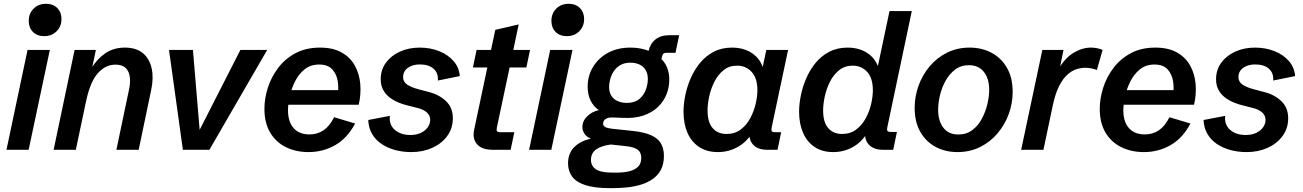

<svg xmlns="http://www.w3.org/2000/svg" viewBox="-20 -791 6880 1014"><path d="M243.2 -527.3 131.3 0H14.2L125.5 -527.3ZM213.4 -600.1Q175.8 -600.1 153.8 -622.6Q131.8 -645 131.8 -680.7Q131.8 -719.7 157.5 -745.4Q183.1 -771 223.1 -771Q260.3 -771 282.5 -748.5Q304.7 -726.1 304.7 -690.4Q304.7 -651.9 279.1 -626Q253.4 -600.1 213.4 -600.1Z M263.2 0 374 -527.3H486.3L461.4 -407.7L462.4 -429.7Q493.7 -481 537.1 -510.3Q580.6 -539.6 639.6 -539.6Q699.7 -539.6 734.9 -510Q770 -480.5 781 -429.7Q792 -378.9 778.3 -314.9L712.4 0H594.7L661.6 -318.8Q669.4 -355.5 665.5 -385Q661.6 -414.6 643.6 -432.1Q625.5 -449.7 589.8 -449.7Q536.6 -449.7 496.1 -403.6Q455.6 -357.4 434.1 -254.4L380.4 0Z M945.8 0 872.6 -527.3H999L1037.1 -72.3H1017.6L1249.5 -527.3H1391.1L1085.9 0Z M1609.4 12.2Q1543 12.2 1490.2 -13.7Q1437.5 -39.6 1407 -90.6Q1376.5 -141.6 1376.5 -216.3Q1376.5 -271 1394.5 -327.6Q1412.6 -384.3 1449 -432.4Q1485.4 -480.5 1540.5 -510Q1595.7 -539.6 1669.9 -539.6Q1739.7 -539.6 1785.2 -513.4Q1830.6 -487.3 1854.5 -443.6Q1878.4 -399.9 1882.8 -346.2Q1887.2 -292.5 1874.5 -237.8H1458L1473.6 -314.9H1785.6L1762.7 -287.1Q1769.5 -323.2 1763.9 -360.8Q1758.3 -398.4 1735.1 -424.3Q1711.9 -450.2 1665.5 -450.2Q1620.1 -450.2 1588.6 -424.8Q1557.1 -399.4 1537.8 -360.6Q1518.6 -321.8 1509.8 -281Q1501 -240.2 1501 -208.5Q1501 -148.4 1530.3 -114.7Q1559.6 -81.1 1614.7 -81.1Q1656.2 -81.1 1688.2 -102.5Q1720.2 -124 1744.6 -171.9L1855.5 -138.7Q1814.5 -61 1750.2 -24.4Q1686 12.2 1609.4 12.2Z M2151.9 12.2Q2106.4 12.2 2066.2 1.2Q2025.9 -9.8 1994.4 -31.2Q1962.9 -52.7 1944.6 -84.5Q1926.3 -116.2 1924.8 -157.2L2039.1 -179.2Q2033.7 -133.3 2064.5 -105.7Q2095.2 -78.1 2147.9 -78.1Q2179.2 -78.1 2202.4 -89.1Q2225.6 -100.1 2238.8 -118.4Q2252 -136.7 2252 -158.2Q2252 -180.7 2234.4 -197Q2216.8 -213.4 2181.6 -221.7L2131.3 -234.4Q2108.4 -239.7 2083.7 -250Q2059.1 -260.3 2038.1 -276.1Q2017.1 -292 2003.9 -315.7Q1990.7 -339.4 1990.7 -372.1Q1990.7 -422.4 2018.3 -460Q2045.9 -497.6 2092.5 -518.6Q2139.2 -539.6 2196.3 -539.6Q2251.5 -539.6 2298.3 -521.2Q2345.2 -502.9 2375 -469Q2404.8 -435.1 2408.2 -389.2L2292.5 -365.7Q2295.4 -405.3 2269.8 -428Q2244.1 -450.7 2197.3 -450.7Q2158.7 -450.7 2133.8 -432.6Q2108.9 -414.6 2108.9 -383.8Q2108.9 -358.9 2130.4 -344.2Q2151.9 -329.6 2190.9 -319.3L2244.6 -305.2Q2297.9 -292 2334.7 -257.6Q2371.6 -223.1 2371.6 -166.5Q2371.6 -112.8 2341.8 -72.5Q2312 -32.2 2262.5 -10Q2212.9 12.2 2151.9 12.2Z M2580.6 0Q2525.4 0 2499.5 -29.1Q2473.6 -58.1 2484.4 -107.4L2553.7 -434.6H2477.5L2497.1 -527.3H2573.2L2595.7 -633.3L2719.2 -662.1L2690.9 -527.3H2779.3L2759.8 -434.6H2671.4L2604.5 -119.6Q2601.1 -104 2604.7 -98.4Q2608.4 -92.8 2622.1 -92.8H2696.3L2676.8 0Z M3003.4 -527.3 2891.6 0H2774.4L2885.7 -527.3ZM2973.6 -600.1Q2936 -600.1 2914.1 -622.6Q2892.1 -645 2892.1 -680.7Q2892.1 -719.7 2917.7 -745.4Q2943.4 -771 2983.4 -771Q3020.5 -771 3042.7 -748.5Q3064.9 -726.1 3064.9 -690.4Q3064.9 -651.9 3039.3 -626Q3013.7 -600.1 2973.6 -600.1Z M3202.6 202.6Q3120.6 202.6 3071.8 186.8Q3022.9 170.9 3001.5 141.4Q2980 111.8 2980 71.3Q2980 21.5 3010 -11.2Q3040 -43.9 3100.1 -59.6Q3077.6 -67.9 3066.7 -84.7Q3055.7 -101.6 3055.7 -120.1Q3055.7 -151.9 3081.1 -176.8Q3106.4 -201.7 3142.6 -209.5Q3115.7 -227.1 3099.6 -258.8Q3083.5 -290.5 3083.5 -333.5Q3083.5 -389.6 3111.3 -436.5Q3139.2 -483.4 3189.9 -511.5Q3240.7 -539.6 3310.1 -539.6Q3363.3 -539.6 3409.9 -521.2Q3456.5 -502.9 3485.6 -465.1Q3514.6 -427.2 3514.6 -369.6Q3514.6 -329.1 3499.5 -291.7Q3484.4 -254.4 3454.3 -225.6Q3424.3 -196.8 3378.9 -181.2Q3333.5 -165.5 3272 -168.5L3219.7 -170.4Q3191.4 -171.9 3178.2 -162.4Q3165 -152.8 3165 -137.7Q3165 -127.4 3175.3 -120.6Q3185.5 -113.8 3222.7 -109.9L3321.3 -99.6Q3384.8 -92.8 3420.9 -75.7Q3457 -58.6 3471.7 -31.5Q3486.3 -4.4 3486.3 32.2Q3486.3 75.2 3470.5 105.2Q3454.6 135.3 3427 154.5Q3399.4 173.8 3364.5 184.3Q3329.6 194.8 3291.7 198.7Q3253.9 202.6 3216.8 202.6ZM3213.4 120.6H3236.8Q3272.9 120.6 3302.2 113.8Q3331.5 106.9 3349.1 90.1Q3366.7 73.2 3366.7 42.5Q3366.7 14.6 3348.4 0Q3330.1 -14.6 3283.2 -19.5L3205.1 -27.8Q3153.3 -20.5 3127.2 -1Q3101.1 18.6 3101.1 53.2Q3101.1 86.4 3127.9 103.5Q3154.8 120.6 3213.4 120.6ZM3290 -247.6Q3332.5 -247.6 3356.9 -268.6Q3381.3 -289.6 3391.4 -318.8Q3401.4 -348.1 3401.4 -372.6Q3401.4 -403.3 3388.7 -422.9Q3376 -442.4 3355 -451.2Q3334 -460 3309.6 -460Q3277.3 -460 3255.4 -446.8Q3233.4 -433.6 3220.7 -413.6Q3208 -393.6 3202.4 -371.6Q3196.8 -349.6 3196.8 -332.5Q3196.8 -302.2 3210 -283.4Q3223.1 -264.6 3244.4 -256.1Q3265.6 -247.6 3290 -247.6ZM3390.6 -455.1 3404.3 -519Q3413.6 -560.5 3441.7 -582.8Q3469.7 -605 3514.2 -605H3566.9L3547.4 -512.2H3499Q3488.8 -512.2 3483.4 -507.1Q3478 -502 3475.1 -487.3L3463.9 -435.1Z M3771.5 12.2Q3712.9 12.2 3672.4 -14.6Q3631.8 -41.5 3610.8 -89.4Q3589.8 -137.2 3589.8 -200.7Q3589.8 -241.2 3599.1 -287.4Q3608.4 -333.5 3627.9 -378.2Q3647.5 -422.9 3677.7 -459.5Q3708 -496.1 3749.8 -517.8Q3791.5 -539.6 3845.7 -539.6Q3909.7 -539.6 3954.6 -508.1Q3999.5 -476.6 4012.7 -420.9L4002.9 -414.1L4027.3 -527.3H4142.1L4055.7 -119.6Q4052.7 -105 4055.7 -98.9Q4058.6 -92.8 4073.2 -92.8H4105.5L4086.4 0H4031.2Q3980.5 0 3955.6 -29.1Q3930.7 -58.1 3940.9 -107.4L3945.3 -127.9L3965.3 -110.4Q3931.6 -47.4 3881.1 -17.6Q3830.6 12.2 3771.5 12.2ZM3817.4 -83.5Q3860.8 -83.5 3891.8 -106.9Q3922.9 -130.4 3942.1 -166.5Q3961.4 -202.6 3970.7 -242.2Q3980 -281.7 3980 -314Q3980 -378.4 3949.5 -411.4Q3918.9 -444.3 3873 -444.3Q3831.5 -444.3 3801.8 -420.7Q3772 -397 3753.2 -359.9Q3734.4 -322.8 3725.6 -282Q3716.8 -241.2 3716.8 -207.5Q3716.8 -145.5 3743.7 -114.5Q3770.5 -83.5 3817.4 -83.5Z M4380.4 12.2Q4322.8 12.2 4282.5 -14.6Q4242.2 -41.5 4221.2 -89.6Q4200.2 -137.7 4200.2 -200.7Q4200.2 -241.2 4209.5 -287.4Q4218.8 -333.5 4238.3 -378.2Q4257.8 -422.9 4287.8 -459.5Q4317.9 -496.1 4359.9 -517.8Q4401.9 -539.6 4456.1 -539.6Q4520 -539.6 4564.7 -508.1Q4609.4 -476.6 4623 -420.9L4610.4 -414.1L4677.7 -732.4H4795.4L4666.5 -120.6Q4663.1 -105.5 4666.7 -99.9Q4670.4 -94.2 4684.1 -94.2H4716.8L4697.3 0H4641.6Q4590.8 0 4565.4 -30.8Q4540 -61.5 4553.2 -118.2L4555.7 -129.4L4572.8 -110.4Q4539.1 -46.9 4489.3 -17.3Q4439.5 12.2 4380.4 12.2ZM4427.2 -83.5Q4470.7 -83.5 4501.7 -106.9Q4532.7 -130.4 4552.2 -166.5Q4571.8 -202.6 4580.8 -242.2Q4589.8 -281.7 4589.8 -314Q4589.8 -378.4 4559.6 -411.4Q4529.3 -444.3 4483.4 -444.3Q4441.9 -444.3 4412.1 -420.7Q4382.3 -397 4363.5 -359.9Q4344.7 -322.8 4335.9 -282Q4327.1 -241.2 4327.1 -207.5Q4327.1 -145.5 4354 -114.5Q4380.9 -83.5 4427.2 -83.5Z M5036.6 12.2Q4972.7 12.2 4921.4 -15.1Q4870.1 -42.5 4840.3 -94.7Q4810.5 -147 4810.5 -221.2Q4810.5 -281.2 4831.1 -338.4Q4851.6 -395.5 4889.9 -440.9Q4928.2 -486.3 4981.7 -512.9Q5035.2 -539.6 5100.6 -539.6Q5165.5 -539.6 5217 -512Q5268.6 -484.4 5298.3 -432.4Q5328.1 -380.4 5328.1 -306.2Q5328.1 -245.6 5307.4 -188.7Q5286.6 -131.8 5248 -86.4Q5209.5 -41 5155.8 -14.4Q5102.1 12.2 5036.6 12.2ZM5041 -80.6Q5084 -80.6 5115 -104Q5146 -127.4 5165.5 -164.1Q5185.1 -200.7 5194.6 -241.2Q5204.1 -281.7 5204.1 -315.9Q5204.1 -376 5176 -411.4Q5147.9 -446.8 5097.2 -446.8Q5054.7 -446.8 5023.9 -423.3Q4993.2 -399.9 4973.1 -363.3Q4953.1 -326.7 4943.8 -286.1Q4934.6 -245.6 4934.6 -211.4Q4934.6 -151.4 4962.4 -116Q4990.2 -80.6 5041 -80.6Z M5373 0 5484.9 -527.3H5596.7L5572.3 -408.2L5566.4 -420.4Q5604 -484.9 5649.9 -512.2Q5695.8 -539.6 5741.2 -539.6Q5758.8 -539.6 5775.4 -536.1Q5792 -532.7 5803.2 -527.3L5772.9 -421.4Q5759.8 -426.8 5743.7 -429.9Q5727.5 -433.1 5710.4 -433.1Q5689.9 -433.1 5666 -425.8Q5642.1 -418.5 5618.4 -397.9Q5594.7 -377.4 5574.5 -338.6Q5554.2 -299.8 5540.5 -236.8L5490.7 0Z M6021 12.2Q5954.6 12.2 5901.9 -13.7Q5849.1 -39.6 5818.6 -90.6Q5788.1 -141.6 5788.1 -216.3Q5788.1 -271 5806.2 -327.6Q5824.2 -384.3 5860.6 -432.4Q5897 -480.5 5952.1 -510Q6007.3 -539.6 6081.5 -539.6Q6151.4 -539.6 6196.8 -513.4Q6242.2 -487.3 6266.1 -443.6Q6290 -399.9 6294.4 -346.2Q6298.8 -292.5 6286.1 -237.8H5869.6L5885.3 -314.9H6197.3L6174.3 -287.1Q6181.2 -323.2 6175.5 -360.8Q6169.9 -398.4 6146.7 -424.3Q6123.5 -450.2 6077.1 -450.2Q6031.7 -450.2 6000.2 -424.8Q5968.8 -399.4 5949.5 -360.6Q5930.2 -321.8 5921.4 -281Q5912.6 -240.2 5912.6 -208.5Q5912.6 -148.4 5941.9 -114.7Q5971.2 -81.1 6026.4 -81.1Q6067.9 -81.1 6099.9 -102.5Q6131.8 -124 6156.2 -171.9L6267.1 -138.7Q6226.1 -61 6161.9 -24.4Q6097.7 12.2 6021 12.2Z M6563.5 12.2Q6518.1 12.2 6477.8 1.2Q6437.5 -9.8 6406 -31.2Q6374.5 -52.7 6356.2 -84.5Q6337.9 -116.2 6336.4 -157.2L6450.7 -179.2Q6445.3 -133.3 6476.1 -105.7Q6506.8 -78.1 6559.6 -78.1Q6590.8 -78.1 6614 -89.1Q6637.2 -100.1 6650.4 -118.4Q6663.6 -136.7 6663.6 -158.2Q6663.6 -180.7 6646 -197Q6628.4 -213.4 6593.3 -221.7L6543 -234.4Q6520 -239.7 6495.4 -250Q6470.7 -260.3 6449.7 -276.1Q6428.7 -292 6415.5 -315.7Q6402.3 -339.4 6402.3 -372.1Q6402.3 -422.4 6429.9 -460Q6457.5 -497.6 6504.2 -518.6Q6550.8 -539.6 6607.9 -539.6Q6663.1 -539.6 6710 -521.2Q6756.8 -502.9 6786.6 -469Q6816.4 -435.1 6819.8 -389.2L6704.1 -365.7Q6707 -405.3 6681.4 -428Q6655.8 -450.7 6608.9 -450.7Q6570.3 -450.7 6545.4 -432.6Q6520.5 -414.6 6520.5 -383.8Q6520.5 -358.9 6542 -344.2Q6563.5 -329.6 6602.5 -319.3L6656.2 -305.2Q6709.5 -292 6746.3 -257.6Q6783.2 -223.1 6783.2 -166.5Q6783.2 -112.8 6753.4 -72.5Q6723.6 -32.2 6674.1 -10Q6624.5 12.2 6563.5 12.2Z"/></svg>

Font: Schibsted Grotesk SemiBold
Style: Italic
Weight: 600
Italic angle: -12°
Designer: Bakken & Baeck AS, Henrik Kongsvoll
Foundry: Schibsted ASA
Version: Version 1.100;gftools[0.9.25]